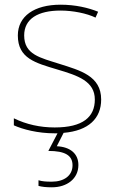

<svg xmlns="http://www.w3.org/2000/svg" viewBox="-20 -558 498 818"><path d="M314 145C314 97 280 68 222 65L251 8C358 -1 411 -54 411 -134C411 -235 321 -258 233 -286C152 -312 83 -325 83 -407C83 -478 142 -513 238 -513C291 -513 350 -501 387 -483L398 -508C356 -525 301 -538 238 -538C126 -538 56 -489 56 -407C56 -309 131 -290 224 -262C312 -236 384 -212 384 -134C384 -60 334 -15 213 -15C151 -15 92 -28 39 -54V-24C77 -7 140 10 213 10C217 10 221 10 225 10L186 85C257 85 289 104 289 146C289 191 252 216 201 216C176 216 161 215 144 210V234C159 238 176 240 201 240C266 240 314 203 314 145Z"/></svg>

Font: Noto Sans Ethiopic Thin
Style: Regular
Weight: 100
Designer: Monotype Design Team
Foundry: Monotype Imaging Inc.
Version: Version 2.102